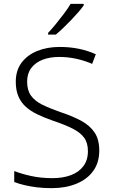

<svg xmlns="http://www.w3.org/2000/svg" viewBox="-20 -968 586 998"><path d="M496 -186Q496 -122 464 -78.5Q432 -35 376 -12.5Q320 10 249 10Q206 10 170.5 5.5Q135 1 106 -6Q77 -13 54 -22V-79Q92 -64 142.5 -53Q193 -42 252 -42Q307 -42 348.5 -57.5Q390 -73 413.5 -104.5Q437 -136 437 -182Q437 -225 417.5 -252Q398 -279 357.5 -299.5Q317 -320 254 -341Q209 -357 173.5 -374Q138 -391 113 -414Q88 -437 75 -468.5Q62 -500 62 -543Q62 -602 92 -642Q122 -682 173.5 -703Q225 -724 290 -724Q343 -724 389.5 -714.5Q436 -705 478 -686L459 -636Q417 -654 374 -663Q331 -672 288 -672Q239 -672 201.5 -657.5Q164 -643 142.5 -614.5Q121 -586 121 -544Q121 -499 141 -471Q161 -443 199.5 -424Q238 -405 292 -386Q356 -365 401.5 -340.5Q447 -316 471.5 -279.5Q496 -243 496 -186ZM415 -940Q404 -924 387 -904.5Q370 -885 350 -864Q330 -843 309.5 -823.5Q289 -804 270 -788H230V-797Q249 -817 271 -844Q293 -871 314 -899Q335 -927 347 -948H415Z"/></svg>

Font: Noto Sans Thai Light
Style: Regular
Weight: 300
Designer: Monotype Design Team
Foundry: Monotype Imaging Inc.
Version: Version 2.001